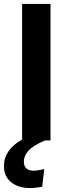

<svg xmlns="http://www.w3.org/2000/svg" viewBox="-50 -712 338 973"><path d="M206 -692V0H177Q117 26 94 52Q71 78 71 106Q71 153 120 153Q140 153 174 145L164 234Q131 241 102 241Q43 241 6.5 211.5Q-30 182 -30 130Q-30 47 62 -5V-692Z"/></svg>

Font: Fira Sans Condensed SemiBold
Style: Regular
Weight: 600
Width: 3
Designer: bBox Type GmbH & Carrois Corporate GbR & Edenspiekermann AG
Foundry: bBox Type GmbH & Carrois Corporate GbR & Edenspiekermann AG
Version: Version 4.301